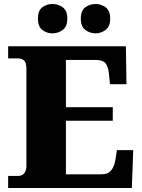

<svg xmlns="http://www.w3.org/2000/svg" viewBox="-20 -947 715 967"><path d="M21 0V-61H72Q92 -61 102.5 -75Q113 -89 113 -110V-599Q113 -634 100 -643.5Q87 -653 70 -653H21V-714H614L617 -523H534L529 -573Q525 -613 511 -629Q497 -645 462 -645H312V-407H548V-339H312V-69H491Q523 -69 539.5 -88.5Q556 -108 561 -141L569 -191H651L644 0ZM462 -779Q433 -779 410 -796Q387 -813 387 -853Q387 -894 410 -910.5Q433 -927 462 -927Q488 -927 511.5 -910.5Q535 -894 535 -853Q535 -813 511.5 -796Q488 -779 462 -779ZM244 -779Q216 -779 193.5 -796Q171 -813 171 -853Q171 -894 193.5 -910.5Q216 -927 244 -927Q272 -927 295.5 -910.5Q319 -894 319 -853Q319 -813 295.5 -796Q272 -779 244 -779Z"/></svg>

Font: Noto Serif Tamil Black
Style: Italic
Weight: 900
Italic angle: -12°
Designer: Indian Type Foundry, Tom Grace, and the Monotype Design Team
Foundry: Monotype Imaging Inc.
Version: Version 2.003; ttfautohint (v1.8.4.7-5d5b)